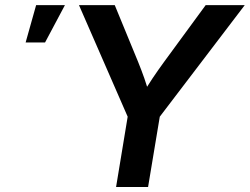

<svg xmlns="http://www.w3.org/2000/svg" viewBox="-20 -748 999 768"><path d="M444.3 0 490.7 -281.2 295.9 -727.5H439L532.2 -501Q545.9 -467.3 557.4 -434.6Q568.8 -401.9 579.6 -362.3H545.4Q568.4 -402.3 590.6 -435.3Q612.8 -468.3 636.7 -501L802.7 -727.5H959L619.1 -281.2L572.3 0ZM82.5 -578.1 124.5 -727.5H239.7L160.2 -578.1Z"/></svg>

Font: Inter 24pt SemiBold
Style: Italic
Weight: 600
Italic angle: -9.3988°
Designer: Rasmus Andersson
Foundry: rsms
Version: Version 4.001;git-66647c0bb